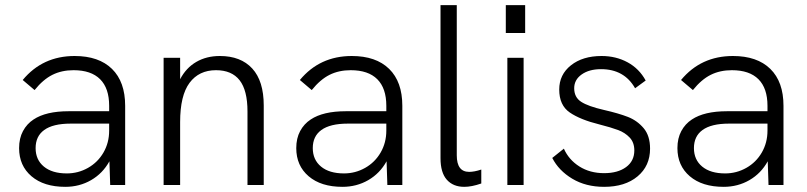

<svg xmlns="http://www.w3.org/2000/svg" viewBox="-20 -717 3128 744"><path d="M404 -92Q378 -45 333 -19Q288 7 233 7Q150 7 102 -34Q54 -75 54 -143Q54 -181 69 -209Q84 -237 110 -254Q158 -286 246 -286H403V-307Q403 -375 368 -410Q333 -445 265 -445Q219 -445 183 -427Q147 -409 114 -368L68 -407Q145 -500 269 -500Q363 -500 414 -450Q465 -400 465 -307V0H407ZM239 -45Q283 -45 321 -66.5Q359 -88 381 -126Q403 -164 403 -211V-238H254Q185 -238 151 -213Q118 -189 118 -143Q118 -98 150 -71.5Q182 -45 239 -45Z M614 -493H678V-410Q701 -454 740.5 -477Q780 -500 832 -500Q913 -500 957.5 -451.5Q1002 -403 1002 -308V0H939V-285Q939 -367 908.5 -406Q878 -445 817 -445Q751 -445 714.5 -396Q678 -347 678 -244V0H614Z M1478 -92Q1452 -45 1407 -19Q1362 7 1307 7Q1224 7 1176 -34Q1128 -75 1128 -143Q1128 -181 1143 -209Q1158 -237 1184 -254Q1232 -286 1320 -286H1477V-307Q1477 -375 1442 -410Q1407 -445 1339 -445Q1293 -445 1257 -427Q1221 -409 1188 -368L1142 -407Q1219 -500 1343 -500Q1437 -500 1488 -450Q1539 -400 1539 -307V0H1481ZM1313 -45Q1357 -45 1395 -66.5Q1433 -88 1455 -126Q1477 -164 1477 -211V-238H1328Q1259 -238 1225 -213Q1192 -189 1192 -143Q1192 -98 1224 -71.5Q1256 -45 1313 -45Z M1687 -104V-697H1750V-115Q1750 -51 1798 -51Q1818 -51 1845 -60V-6Q1808 7 1779 7Q1736 7 1711.5 -20.5Q1687 -48 1687 -104Z M1946 -493H2009V0H1946ZM1940 -697H2015V-589H1940Z M2120 -105 2165 -141Q2184 -98 2225 -72Q2266 -46 2321 -46Q2374 -46 2406 -69.5Q2438 -93 2438 -134Q2438 -165 2420 -184Q2402 -203 2375.5 -213Q2349 -223 2302 -235Q2229 -253 2188 -281Q2147 -309 2147 -370Q2147 -428 2192.5 -464Q2238 -500 2311 -500Q2367 -500 2412 -475.5Q2457 -451 2482 -405L2441 -375Q2399 -449 2309 -449Q2263 -449 2234 -428.5Q2205 -408 2205 -375Q2205 -340 2232 -322.5Q2259 -305 2320 -291Q2377 -278 2413 -264Q2449 -250 2474 -220.5Q2499 -191 2499 -141Q2499 -74 2450.5 -33.5Q2402 7 2321 7Q2250 7 2197.5 -24.5Q2145 -56 2120 -105Z M2955 -92Q2929 -45 2884 -19Q2839 7 2784 7Q2701 7 2653 -34Q2605 -75 2605 -143Q2605 -181 2620 -209Q2635 -237 2661 -254Q2709 -286 2797 -286H2954V-307Q2954 -375 2919 -410Q2884 -445 2816 -445Q2770 -445 2734 -427Q2698 -409 2665 -368L2619 -407Q2696 -500 2820 -500Q2914 -500 2965 -450Q3016 -400 3016 -307V0H2958ZM2790 -45Q2834 -45 2872 -66.5Q2910 -88 2932 -126Q2954 -164 2954 -211V-238H2805Q2736 -238 2702 -213Q2669 -189 2669 -143Q2669 -98 2701 -71.5Q2733 -45 2790 -45Z"/></svg>

Font: Hanken Grotesk Light
Style: Regular
Weight: 300
Designer: Alfredo Marco Pradil
Foundry: Hanken Design Co.
Version: Version 3.014